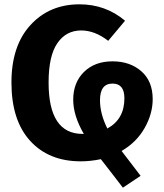

<svg xmlns="http://www.w3.org/2000/svg" viewBox="-20 -730 759 889"><path d="M687 -271Q687 -203 649.5 -137Q612 -71 543 -31Q546 -26 631 84L549 139Q534 119 499 74Q464 29 447 7Q399 17 354 17Q206 17 119.5 -78Q33 -173 33 -348Q33 -518 121 -614Q209 -710 348 -710Q469 -710 559 -634L481 -541Q419 -589 356 -589Q286 -589 245.5 -530Q205 -471 205 -348Q205 -110 362 -110H368Q319 -195 319 -268Q319 -348 369 -397Q419 -446 501 -446Q582 -446 634.5 -400Q687 -354 687 -271ZM443 -266Q443 -203 477 -135Q556 -178 556 -275Q556 -343 501 -343Q443 -343 443 -266Z"/></svg>

Font: FiraGO
Style: Bold
Weight: 700
Designer: bBox Type
Foundry: bBox Type GmbH
Version: Version 1.001;PS 001.001;hotconv 1.0.88;makeotf.lib2.5.64775